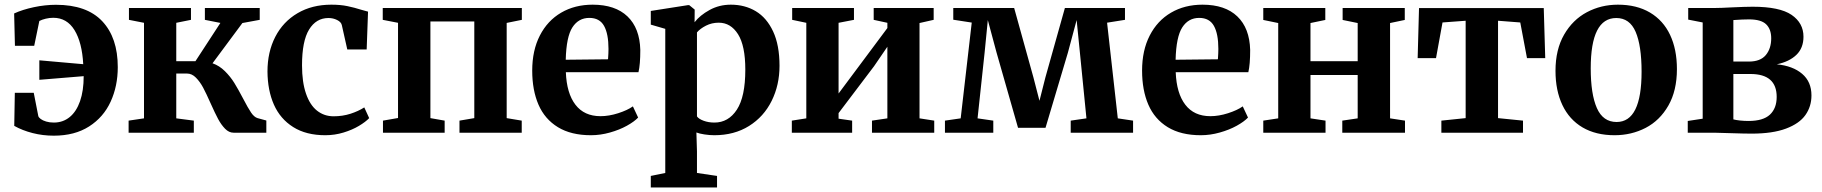

<svg xmlns="http://www.w3.org/2000/svg" viewBox="-20 -582 7990 842"><path d="M496.5 -287.5Q496.5 -204.5 465.2 -136.2Q434 -68 370.8 -27.5Q307.5 13 216 13Q167.5 13 122.8 1.5Q78 -10 42.5 -30L45 -175H128L148 -73Q149.5 -67 158.5 -60.2Q167.5 -53.5 182.5 -49Q197.5 -44.5 216 -44.5Q256 -44.5 285.5 -68.5Q315 -92.5 331 -138.2Q347 -184 347 -248L152.5 -232V-317.5L345 -300.5Q340 -395.5 306.8 -449.8Q273.5 -504 213.5 -504Q197 -504 180.5 -500Q164 -496 152.5 -490L130 -381H45.5L42 -523Q79 -540 128.5 -550.5Q178 -561 225.5 -561Q360.5 -561 428.5 -488.8Q496.5 -416.5 496.5 -287.5Z M544 0V-53L611.5 -63V-482L545.5 -495V-547H817.5V-495L753 -482V-313.5H837L946.5 -481.5L878.5 -495V-547H1119V-495L1043 -481L912 -304.5Q942 -294 966.2 -270Q990.5 -246 1007.8 -218Q1025 -190 1046.5 -149Q1067.5 -108.5 1081 -88.5Q1094.5 -68.5 1109.5 -64L1148 -53.5V0H1004.5Q984 0 967 -17.5Q950 -35 936.5 -60.2Q923 -85.5 904 -128Q884.5 -172 870.8 -197.8Q857 -223.5 839.2 -241.5Q821.5 -259.5 800 -259.5H753V-63L830 -53V0Z M1433 -561.5Q1473 -561.5 1503.2 -555.2Q1533.5 -549 1565 -539Q1587 -532.5 1594 -531L1588 -365H1503L1479 -472Q1476 -485.5 1458.5 -494.2Q1441 -503 1420.5 -503Q1366.5 -503 1335.5 -452.5Q1304.5 -402 1304.5 -295.5Q1304.5 -222 1321.8 -171.8Q1339 -121.5 1370.2 -96.8Q1401.5 -72 1443 -72Q1482.5 -72 1517.2 -83.2Q1552 -94.5 1577.5 -111L1599 -64Q1583.5 -47.5 1554.2 -30Q1525 -12.5 1486.5 -0.8Q1448 11 1406.5 11Q1322.5 11 1265.8 -24.8Q1209 -60.5 1181.2 -123.2Q1153.5 -186 1153 -268.5Q1153 -354 1187.2 -420.5Q1221.5 -487 1285 -524.2Q1348.5 -561.5 1433 -561.5Z M1930 0H1659.5V-53L1725.5 -64.5V-482L1658.5 -495V-547H2268.5V-495L2202 -481.5V-64L2268 -53V0H1995V-53L2060 -64V-488H1867.5V-64L1930 -53Z M2314 -272.5Q2314 -361 2347.5 -426.2Q2381 -491.5 2441 -526.5Q2501 -561.5 2579 -561.5Q2678 -561.5 2731.8 -510Q2785.5 -458.5 2788 -363Q2788 -299 2780 -265.5H2461.5Q2465 -173 2503.5 -122.8Q2542 -72.5 2613.5 -72.5Q2650.5 -72.5 2691 -85.5Q2731.5 -98.5 2755.5 -115.5L2778.5 -66.5Q2761.5 -48.5 2729 -30.5Q2696.5 -12.5 2654.8 -0.8Q2613 11 2571.5 11Q2484.5 11 2426.8 -24.2Q2369 -59.5 2341.5 -123Q2314 -186.5 2314 -272.5ZM2646.5 -322Q2648.5 -350 2648.5 -367.5Q2648.5 -433.5 2629 -468.5Q2609.5 -503.5 2564.5 -503.5Q2517 -503.5 2490.2 -462Q2463.5 -420.5 2461 -320Z M3112.5 11Q3091.5 11 3069 7.5Q3046.5 4 3034 -1L3036.5 81.5V176.5L3124.5 189.5V240H2834V189.5L2897.5 176.5V-455.5L2834 -474V-534L2997 -559.5H3002.5L3026.5 -540L3026 -484.5Q3049.5 -515 3091.8 -538.2Q3134 -561.5 3185 -561.5Q3246.5 -561.5 3294.5 -532.8Q3342.5 -504 3370.5 -444Q3398.5 -384 3398.5 -293.5Q3398.5 -209 3364 -139.5Q3329.5 -70 3264.8 -29.5Q3200 11 3112.5 11ZM3036.5 -440V-71.5Q3044 -60.5 3065.5 -52.5Q3087 -44.5 3113 -44.5Q3174.5 -44.5 3211.5 -101.2Q3248.5 -158 3248.5 -276.5Q3248.5 -381.5 3216.5 -432Q3184.5 -482.5 3132 -482.5Q3101.5 -482.5 3076 -469.5Q3050.5 -456.5 3036.5 -440Z M3717 0H3452.5V-53L3516 -63V-482L3454 -495V-547H3725V-495L3657.5 -482V-172L3871.5 -459V-482L3811.5 -495V-547H4074.5V-495L4012.5 -481V-63L4077 -53V0H3804V-53L3871.5 -63V-377L3813 -291.5L3657.5 -86V-61.5L3717 -53Z M4336 0H4124V-53L4193 -63L4241.5 -483L4160.5 -495.5V-547H4427.5L4512 -242.5L4538.5 -140L4564.5 -242.5L4650 -547H4913.5V-495L4835 -482.5L4882 -63L4949 -53V0H4675.5V-53L4744.5 -63L4716 -349.5L4701.5 -494L4663 -350.5L4565 -21.5H4444.5L4350 -352.5L4312 -494L4298 -352L4267 -63L4336 -53Z M4988.5 -272.5Q4988.5 -361 5022 -426.2Q5055.5 -491.5 5115.5 -526.5Q5175.5 -561.5 5253.5 -561.5Q5352.5 -561.5 5406.2 -510Q5460 -458.5 5462.5 -363Q5462.5 -299 5454.5 -265.5H5136Q5139.5 -173 5178 -122.8Q5216.5 -72.5 5288 -72.5Q5325 -72.5 5365.5 -85.5Q5406 -98.5 5430 -115.5L5453 -66.5Q5436 -48.5 5403.5 -30.5Q5371 -12.5 5329.2 -0.8Q5287.5 11 5246 11Q5159 11 5101.2 -24.2Q5043.5 -59.5 5016 -123Q4988.5 -186.5 4988.5 -272.5ZM5321 -322Q5323 -350 5323 -367.5Q5323 -433.5 5303.5 -468.5Q5284 -503.5 5239 -503.5Q5191.5 -503.5 5164.8 -462Q5138 -420.5 5135.5 -320Z M5793 0H5520V-53L5585.5 -63V-481L5520 -494.5V-547H5792V-494.5L5727 -481V-313.5H5934V-481L5868 -494.5V-547H6140.5V-494.5L6076 -481V-63L6141.5 -53V0H5866.5V-53L5934 -63V-253H5727V-63L5793 -53Z M6659 0H6301V-53L6407.5 -64V-491L6306 -483.5L6277.5 -327H6197L6203 -546.5H6750L6756.5 -327H6676.5L6647 -483.5L6549.5 -491V-64L6659 -53Z M7075 -561.5Q7157.5 -561.5 7215.8 -527Q7274 -492.5 7304 -429Q7334 -365.5 7334 -279Q7334 -184.5 7296.5 -119Q7259 -53.5 7196.8 -21.2Q7134.5 11 7060.5 11Q6978.5 11 6920.2 -23.2Q6862 -57.5 6831.8 -121.2Q6801.5 -185 6801.5 -271.5Q6801.5 -364.5 6839.2 -430Q6877 -495.5 6939.2 -528.5Q7001.5 -561.5 7075 -561.5ZM7179 -267.5Q7179 -381.5 7153 -442.2Q7127 -503 7068 -503Q6956 -503 6956 -282.5Q6956 -169 6983 -108Q7010 -47 7069.5 -47Q7179 -47 7179 -267.5Z M7569.5 2Q7515.5 0 7498.5 0H7381.5V-51.5L7447 -61.5V-483.5L7383.5 -496V-547H7503Q7526.5 -547 7571.5 -549.5Q7635.5 -552.5 7666 -552.5Q7784.5 -552.5 7836.8 -516.8Q7889 -481 7889 -421Q7889 -371.5 7858 -341.5Q7827 -311.5 7772 -300Q7842.5 -293 7883.2 -258.2Q7924 -223.5 7924 -163.5Q7924 -115 7897.5 -77.5Q7871 -40 7812.2 -18Q7753.5 4 7661.5 4Q7630.5 4 7569.5 2ZM7649.5 -312Q7700 -312 7723.8 -340.5Q7747.5 -369 7747.5 -414Q7747.5 -454 7725.2 -475.5Q7703 -497 7650 -497Q7622.5 -497 7581.5 -494V-312ZM7771.5 -157Q7771.5 -257.5 7656.5 -257.5H7581.5V-58.5Q7592 -55.5 7610.5 -53.5Q7629 -51.5 7648 -51.5Q7712 -51.5 7741.8 -79.2Q7771.5 -107 7771.5 -157Z"/></svg>

Font: Merriweather Text
Style: Bold
Weight: 700
Designer: Eben Sorkin
Foundry: Eben Sorkin
Version: Version 2.100